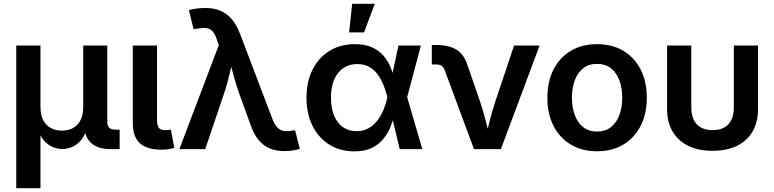

<svg xmlns="http://www.w3.org/2000/svg" viewBox="-20 -779 4045 1003"><path d="M64.9 204.1V-541H191.4V-220.2Q191.4 -178.2 206.1 -150.6Q220.7 -123 246.3 -109.9Q272 -96.7 303.7 -96.7Q336.4 -96.7 361.3 -110.1Q386.2 -123.5 400.4 -150.9Q414.6 -178.2 414.6 -220.2V-541H540.5V-144Q540.5 -121.1 551 -111.3Q561.5 -101.6 585.4 -101.6H605V0H558.1Q488.3 0 453.6 -34.4Q418.9 -68.8 418.9 -133.8V-183.1H441.9Q441.9 -128.9 429 -93.5Q416 -58.1 395.3 -37.8Q374.5 -17.6 351.1 -9Q327.6 -0.5 306.2 -0.5Q284.7 -0.5 260.7 -9Q236.8 -17.6 216.1 -37.8Q195.3 -58.1 182.1 -93.5Q168.9 -128.9 168.9 -183.1H191.4V204.1Z M824.2 2.9Q746.6 2.9 710.2 -31.2Q673.8 -65.4 673.8 -134.3V-541H800.3V-153.8Q800.3 -124 809.6 -111.6Q818.8 -99.1 843.3 -99.1Q854.5 -99.1 861.1 -99.9Q867.7 -100.6 872.6 -102.1L890.6 -5.9Q879.4 -2.9 862.1 0Q844.7 2.9 824.2 2.9Z M917 0 1123 -543 1113.3 -570.8Q1104 -600.6 1090.8 -615Q1077.6 -629.4 1058.3 -632.1Q1039.1 -634.8 1011.7 -629.4L991.2 -627L966.8 -726.1Q981 -731 1004.9 -734.1Q1028.8 -737.3 1052.7 -737.3Q1096.2 -737.3 1130.1 -723.4Q1164.1 -709.5 1189.9 -679.7Q1215.8 -649.9 1233.9 -602.5L1402.8 -158.2Q1414.1 -128.9 1428.2 -113.8Q1442.4 -98.6 1460.7 -95.2Q1479 -91.8 1502 -96.2L1521.5 -98.6L1546.4 -1.5Q1532.7 3.4 1510.5 6.8Q1488.3 10.3 1463.9 10.3Q1422.4 10.3 1389.2 -3.7Q1356 -17.6 1331.1 -47.4Q1306.2 -77.1 1289.6 -125L1229 -292Q1210.9 -343.8 1197.8 -393.8Q1184.6 -443.8 1170.9 -497.6H1204.6Q1191.4 -444.8 1179.7 -394Q1168 -343.3 1150.9 -292L1052.2 0Z M1831.1 11.7Q1756.3 11.7 1700 -23.7Q1643.6 -59.1 1612.3 -122.3Q1581.1 -185.5 1581.1 -268.6Q1581.1 -352.1 1612.5 -415Q1644 -478 1701.2 -513.2Q1758.3 -548.3 1833.5 -548.3Q1888.2 -548.3 1925.3 -531Q1962.4 -513.7 1985.8 -485.1Q2009.3 -456.5 2022.5 -422.6Q2035.6 -388.7 2042.5 -356H2082.5L2106.4 -273.9L2186 0H2067.9L2003.4 -272Q1996.1 -302.7 1984.1 -333Q1972.2 -363.3 1954.1 -388.7Q1936 -414.1 1909.4 -429.2Q1882.8 -444.3 1846.2 -444.3Q1803.7 -444.3 1772.9 -423.1Q1742.2 -401.9 1725.6 -362.8Q1709 -323.7 1709 -269Q1709 -214.8 1725.1 -175.5Q1741.2 -136.2 1771.2 -115Q1801.3 -93.8 1842.3 -93.8Q1878.9 -93.8 1906.2 -109.6Q1933.6 -125.5 1952.9 -151.4Q1972.2 -177.2 1984.6 -208.3Q1997.1 -239.3 2003.4 -269L2061.5 -541H2178.7L2106.4 -269L2082 -189.5H2043.5Q2035.6 -156.7 2022 -121.6Q2008.3 -86.4 1984.9 -56.2Q1961.4 -25.9 1924.1 -7.1Q1886.7 11.7 1831.1 11.7ZM1803.7 -609.9 1819.8 -759.3H1938L1881.8 -609.9Z M2456.1 0 2303.2 -412.1Q2296.9 -428.7 2286.1 -435.5Q2275.4 -442.4 2256.8 -442.4H2235.8V-543.9H2259.3Q2325.7 -543.9 2364.7 -519.5Q2403.8 -495.1 2421.4 -440.4L2487.8 -248.5Q2504.9 -197.8 2517.6 -146.7Q2530.3 -95.7 2543.9 -43.5H2512.2Q2525.4 -95.7 2538.1 -147Q2550.8 -198.2 2567.4 -248.5L2665.5 -541H2798.8L2596.7 0Z M3098.6 11.2Q3020 11.2 2961.7 -23.9Q2903.3 -59.1 2871.3 -121.8Q2839.4 -184.6 2839.4 -268.1Q2839.4 -352.1 2871.3 -415.3Q2903.3 -478.5 2961.7 -513.4Q3020 -548.3 3098.6 -548.3Q3178.2 -548.3 3236.6 -513.4Q3294.9 -478.5 3326.9 -415.3Q3358.9 -352.1 3358.9 -268.1Q3358.9 -184.6 3326.9 -121.8Q3294.9 -59.1 3236.6 -23.9Q3178.2 11.2 3098.6 11.2ZM3098.6 -91.8Q3142.6 -91.8 3171.9 -115.2Q3201.2 -138.7 3215.8 -178.5Q3230.5 -218.3 3230.5 -268.6Q3230.5 -318.8 3215.8 -358.9Q3201.2 -398.9 3171.9 -422.1Q3142.6 -445.3 3098.6 -445.3Q3055.2 -445.3 3026.1 -422.1Q2997.1 -398.9 2982.4 -358.9Q2967.8 -318.8 2967.8 -268.6Q2967.8 -218.3 2982.4 -178.5Q2997.1 -138.7 3026.1 -115.2Q3055.2 -91.8 3098.6 -91.8Z M3702.1 8.8Q3628.4 8.8 3575.2 -17.3Q3522 -43.5 3493.4 -92.5Q3464.8 -141.6 3464.8 -210V-541H3591.3V-217.8Q3591.3 -179.2 3604.2 -152.8Q3617.2 -126.5 3642.1 -112.8Q3667 -99.1 3702.6 -99.1Q3738.3 -99.1 3763.2 -112.8Q3788.1 -126.5 3800.8 -152.8Q3813.5 -179.2 3813.5 -217.8V-541H3939.9V-210Q3939.9 -141.6 3911.6 -92.5Q3883.3 -43.5 3830.1 -17.3Q3776.9 8.8 3702.1 8.8Z"/></svg>

Font: Inter 17pt SemiBold
Style: Regular
Weight: 600
Version: Version 4.001;git-66647c0bb